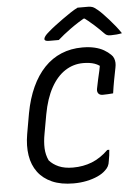

<svg xmlns="http://www.w3.org/2000/svg" viewBox="-62 -988 762 1055"><g transform="rotate(-5 318.5 -460.0)"><path d="M301 20Q232 20 183 -1.5Q134 -23 105 -62Q76 -101 67.5 -154.5Q59 -208 70 -272L90 -386Q105 -466 133.5 -528Q162 -590 203 -633Q244 -676 297 -698Q350 -720 413 -720Q451 -720 480.5 -713Q510 -706 531.5 -693.5Q553 -681 568 -666Q578 -657 582.5 -645Q587 -633 587.5 -620.5Q588 -608 585 -594Q578 -559 571.5 -524.5Q565 -490 560 -454Q546 -453 532 -452Q518 -451 503 -451Q486 -451 478.5 -461Q471 -471 474 -487Q479 -514 484.5 -537.5Q490 -561 495.5 -585.5Q501 -610 504 -639L520 -594Q499 -616 473 -625Q447 -634 410 -634Q356 -634 310.5 -604.5Q265 -575 232.5 -516.5Q200 -458 184 -371L165 -265Q157 -222 158.5 -186Q160 -150 175 -118Q195 -95 227 -81Q259 -67 305 -67Q362 -67 410 -86Q458 -105 501 -147H512Q511 -140 510.5 -132Q510 -124 509 -116.5Q508 -109 506.5 -101.5Q505 -94 504 -86Q502 -69 496 -57.5Q490 -46 479 -36Q462 -19 434.5 -6.5Q407 6 373 13Q339 20 301 20ZM406 -940Q414 -940 425 -940Q436 -940 446.5 -940Q457 -940 464 -940Q477 -940 487.5 -936.5Q498 -933 517 -917Q528 -908 543 -892.5Q558 -877 574.5 -858.5Q591 -840 607.5 -819.5Q624 -799 637 -779Q623 -776 607 -774.5Q591 -773 575 -773Q561 -773 553.5 -776.5Q546 -780 537 -790Q519 -809 491 -834.5Q463 -860 418 -894L470 -877Q454 -877 437.5 -877Q421 -877 404 -877L462 -894Q401 -859 359 -828.5Q317 -798 288 -772H239Q227 -772 220.5 -773.5Q214 -775 211.5 -778.5Q209 -782 210 -786Q211 -792 217 -800.5Q223 -809 241 -824Q257 -838 277.5 -853.5Q298 -869 321 -885.5Q344 -902 366 -916.5Q388 -931 406 -940Z"/></g></svg>

Font: Rec Mono Semicasual
Style: Italic
Weight: 400
Italic angle: -10°
Version: Version 1.085; ttfautohint (v1.8.4.7-5d5b)